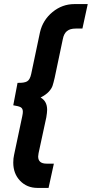

<svg xmlns="http://www.w3.org/2000/svg" viewBox="-20 -779 450 941"><path d="M45 18Q45 -3 49 -20L89 -209Q92 -223 92 -231Q92 -247 82 -253Q72 -259 45 -263L66 -373Q98 -372 112.5 -380Q127 -388 133 -417L176 -621Q190 -681 237.5 -720Q285 -759 345 -759H410L384 -639H351Q323 -639 308 -626.5Q293 -614 288 -588L248 -398Q242 -372 237.5 -358.5Q233 -345 219.5 -330Q206 -315 179 -301Q211 -283 211 -241Q211 -228 207 -204L169 -28L167 -12Q167 23 208 23H244L218 142H164Q112 142 78.5 107Q45 72 45 18Z"/></svg>

Font: Decalotype
Style: Bold Italic
Weight: 700
Italic angle: -12°
Designer: Alfredo Marco Pradil
Foundry: Alfredo Marco Pradil
Version: Version 1.0